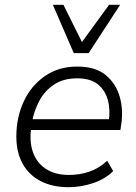

<svg xmlns="http://www.w3.org/2000/svg" viewBox="-20 -771 568 799"><path d="M265 8Q198 8 149 -17.5Q100 -43 74 -90Q48 -137 48 -203Q48 -281 78 -347Q108 -413 165.5 -453.5Q223 -494 302 -494Q377 -494 420 -458.5Q463 -423 478.5 -367.5Q494 -312 484 -250L481 -230H93L100 -275H451L432 -262Q440 -313 429 -354Q418 -395 387.5 -420Q357 -445 301 -445Q243 -445 204 -418.5Q165 -392 143.5 -351Q122 -310 114 -267L111 -246Q101 -185 116.5 -139.5Q132 -94 170.5 -68.5Q209 -43 266 -43Q313 -43 353 -57Q393 -71 426 -102L451 -59Q418 -26 367.5 -9Q317 8 265 8ZM287 -550 200 -751H244L321 -596L434 -751H480L349 -550Z"/></svg>

Font: Nunito Sans 12pt Light
Style: Italic
Weight: 300
Italic angle: -9°
Designer: Vernon Adams
Foundry: Vernon Adams
Version: Version 3.101;gftools[0.9.27]